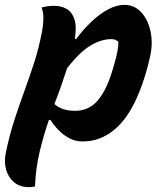

<svg xmlns="http://www.w3.org/2000/svg" viewBox="-51 -570 671 790"><path d="M120 -539Q144 -546 172 -546Q201 -546 223 -533.5Q245 -521 255 -491.5Q265 -462 257 -411L262 -409Q291 -448 324.5 -480Q358 -512 393 -531Q428 -550 461 -550Q503 -550 531.5 -518Q560 -486 569.5 -435Q579 -384 564 -327L558 -301Q515 -139 447.5 -63.5Q380 12 289 12Q258 12 232 -2.5Q206 -17 187 -37.5Q168 -58 156 -77L150 -76Q128 -12 112 55Q96 122 93 197Q83 200 68 200Q31 200 7 180Q-17 160 -26 127.5Q-35 95 -27 58Q-12 -14 8 -75.5Q28 -137 49 -194.5Q70 -252 89.5 -312Q109 -372 122 -441Q127 -467 127.5 -493Q128 -519 120 -539ZM408 -409Q363 -409 318 -380.5Q273 -352 225 -289Q213 -252 200 -215Q187 -178 173 -142Q203 -114 258 -114Q317 -114 354 -160Q391 -206 415 -292L420 -309Q437 -368 436 -398Q425 -409 408 -409Z"/></svg>

Font: Recursive Mn Csl St
Style: Bold Italic
Weight: 700
Italic angle: -15°
Monospace: yes
Version: Version 1.079;hotconv 1.0.112;makeotfexe 2.5.65598; ttfautoh